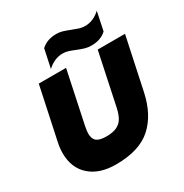

<svg xmlns="http://www.w3.org/2000/svg" viewBox="-209 -1085 1206 1261"><g transform="rotate(-30 393.5 -454.5)"><path d="M280 -883Q324 -924 396 -924Q418 -924 439 -918Q460 -912 493 -899Q523 -887 543.5 -880.5Q564 -874 586 -874Q650 -874 702 -923L673 -783Q631 -742 558 -742Q533 -742 510.5 -748.5Q488 -755 456 -768Q427 -780 407.5 -786Q388 -792 367 -792Q304 -792 250 -742ZM40 -224Q40 -262 49 -304L133 -699H340L257 -306Q250 -269 250 -252Q250 -211 272.5 -193.5Q295 -176 344 -176Q394 -176 424 -190Q454 -204 470.5 -232Q487 -260 497 -306L580 -699H787L703 -304Q670 -150 577.5 -67.5Q485 15 308 15Q183 15 111.5 -49Q40 -113 40 -224Z"/></g></svg>

Font: Prompt ExtraBold
Style: Italic
Weight: 800
Italic angle: -12°
Designer: Katatrad Team
Foundry: CadsonDemak
Version: Version 1.001